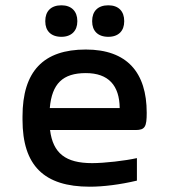

<svg xmlns="http://www.w3.org/2000/svg" viewBox="-20 -696 640 725"><path d="M534 -270C534 -422 460 -509 304 -509C144 -509 65 -427 65 -256V-244C65 -71 146 9 319 9C370 9 434 1 497 -14V-99C453 -89 374 -80 328 -80C228 -80 180 -117 169 -205H492C528 -205 534 -218 534 -270ZM151 -615C151 -580 172 -557 212 -557C250 -557 272 -580 272 -615V-617C272 -653 250 -676 212 -676C172 -676 151 -653 151 -617ZM168 -288C176 -380 217 -420 304 -420C390 -420 431 -373 432 -288ZM328 -615C328 -580 349 -557 389 -557C428 -557 449 -580 449 -615V-617C449 -653 428 -676 389 -676C349 -676 328 -653 328 -617Z"/></svg>

Font: LT Wave Mono Medium
Style: Regular
Weight: 500
Designer: Daniel Lyons
Version: Version 2.5 (Glyphs App)